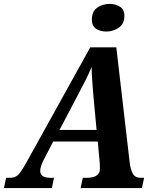

<svg xmlns="http://www.w3.org/2000/svg" viewBox="-65 -954 789 974"><path d="M-45 0 -34 -52H-14Q12 -52 27.5 -67.5Q43 -83 69 -130L393 -714H525L593 -129Q597 -95 608.5 -73.5Q620 -52 649 -52H666L655 0H344L355 -52H376Q407 -52 424.5 -63Q442 -74 442 -99Q442 -106 441.5 -113Q441 -120 441 -127L431 -236H205L157 -144Q139 -108 139 -87Q139 -52 191 -52H209L198 0ZM331 -474 237 -295H425L409 -465Q406 -509 403 -544Q400 -579 400 -615Q385 -579 370.5 -550Q356 -521 331 -474ZM474 -794Q443 -794 422 -808.5Q401 -823 401 -854Q401 -896 428 -915Q455 -934 491 -934Q521 -934 543.5 -920Q566 -906 566 -873Q566 -833 537.5 -813.5Q509 -794 474 -794Z"/></svg>

Font: Noto Serif SemiCondensed
Style: Bold Italic
Weight: 700
Width: 4
Italic angle: -12°
Designer: Monotype Design Team
Foundry: Monotype Imaging Inc.
Version: Version 2.014